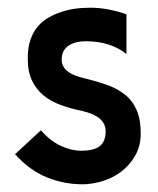

<svg xmlns="http://www.w3.org/2000/svg" viewBox="-20 -474 410 498"><path d="M86 -136Q111 -108 138 -95.5Q165 -83 191 -83Q222 -83 238 -94.5Q254 -106 254 -134Q254 -172 194 -186Q164 -192 138 -201.5Q112 -211 93 -226.5Q74 -242 63 -265Q52 -288 52 -322Q52 -352 59.5 -372.5Q67 -393 79 -406.5Q91 -420 106 -428.5Q121 -437 136 -442Q169 -454 214 -454Q259 -454 308 -437V-334Q266 -367 203 -367Q174 -367 157 -355Q140 -343 140 -319Q140 -285 195 -272Q228 -264 255.5 -254.5Q283 -245 303 -229.5Q323 -214 334 -189.5Q345 -165 345 -128Q345 -95 330.5 -70Q316 -45 294 -28.5Q272 -12 245 -4Q218 4 194 4Q146 4 101.5 -14Q57 -32 19 -74Z"/></svg>

Font: Fundamental  Brigade
Style: Regular
Weight: 400
Designer: Peter Wiegel, original typeface by Arno Drescher 1935
Foundry: Peter Wiegel
Version: Version 0.000 2012 initial release